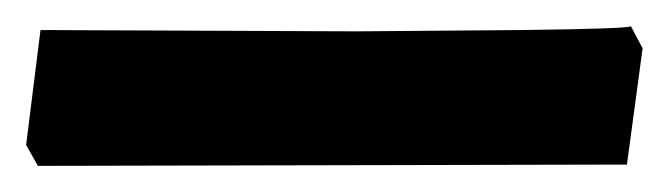

<svg xmlns="http://www.w3.org/2000/svg" viewBox="-30 69 512 147"><path d="M-10 180 1 92 243 93 369 92Q453 91 453 89L462 106L450 195L-1 196Z"/></svg>

Font: Alegreya ExtraBold
Style: Regular
Weight: 800
Designer: Juan Pablo del Peral
Foundry: Huerta Tipografica
Version: Version 2.007; ttfautohint (v1.6)